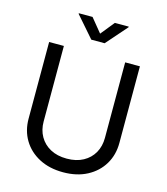

<svg xmlns="http://www.w3.org/2000/svg" viewBox="-135 -1046 1008 1161"><g transform="rotate(15 368.5 -465.0)"><path d="M369.1 11.7Q283.2 11.7 219 -22Q154.8 -55.7 119.6 -114.3Q84.5 -172.9 84.5 -247.6V-727.5H176.8V-254.9Q176.8 -202.1 200 -161.4Q223.1 -120.6 266.1 -97.2Q309.1 -73.7 369.1 -73.7Q428.7 -73.7 471.7 -97.2Q514.6 -120.6 537.6 -161.4Q560.5 -202.1 560.5 -254.9V-727.5H652.8V-247.6Q652.8 -172.9 617.7 -114.3Q582.5 -55.7 518.8 -22Q455.1 11.7 369.1 11.7ZM298.8 -941.9 369.1 -856 438.5 -941.9H525.4V-938L410.6 -807.1H327.1L212.9 -938V-941.9Z"/></g></svg>

Font: Inter 17pt
Style: Regular
Weight: 400
Version: Version 4.001;git-66647c0bb